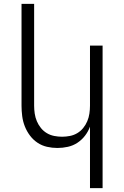

<svg xmlns="http://www.w3.org/2000/svg" viewBox="-20 -755 640 990"><path d="M444 215V-102Q435 -77 418.5 -55.5Q402 -34 379.5 -19Q357 -4 330 2Q303 8 276 8Q249 8 222.5 2Q196 -4 173.5 -19Q151 -34 134.5 -56Q118 -78 108 -103.5Q98 -129 94.5 -156Q91 -183 91 -210V-735H156V-210Q156 -190 159 -169.5Q162 -149 170 -130Q178 -111 191 -95Q204 -79 221.5 -68.5Q239 -58 259.5 -54Q280 -50 300 -50Q320 -50 340.5 -54Q361 -58 378.5 -68.5Q396 -79 409 -95Q422 -111 430 -130Q438 -149 441 -169.5Q444 -190 444 -210V-520H509V215Z"/></svg>

Font: Iosevka Light Extended
Style: Regular
Weight: 300
Width: 7
Monospace: yes
Designer: Belleve Invis
Foundry: Belleve Invis
Version: Version 32.5.0; ttfautohint (v1.8.4)